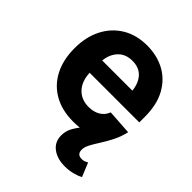

<svg xmlns="http://www.w3.org/2000/svg" viewBox="-211 -680 1018 1018"><g transform="rotate(45 298.0 -171.5)"><path d="M309.1 10.7Q225.1 10.7 164.6 -23.4Q104 -57.6 71.3 -120.8Q38.6 -184.1 38.6 -270.5Q38.6 -354.5 71 -418Q103.5 -481.4 162.6 -517.1Q221.7 -552.7 301.8 -552.7Q374 -552.7 432.4 -522Q490.7 -491.2 525.1 -429.7Q559.6 -368.2 559.6 -275.4V-234.4H187.5Q189.9 -172.4 223.6 -137.2Q257.3 -102.1 311.5 -102.1Q349.1 -102.1 376.2 -118.2Q403.3 -134.3 415 -165L554.7 -155.8Q538.6 -80.6 474.4 -34.9Q410.2 10.7 309.1 10.7ZM188.5 -327.6H414.6Q409.2 -379.4 381.3 -409.7Q353.5 -439.9 303.2 -439.9Q252.4 -439.9 222.9 -408.4Q193.4 -377 188.5 -327.6ZM445.3 210Q387.7 210 351.6 182.6Q315.4 155.3 315.4 106.4Q315.4 71.8 333 42.2Q350.6 12.7 377.4 -18.6L554.7 -155.8Q545.4 -114.3 527.6 -79.1Q509.8 -43.9 491 -14.6Q472.2 14.6 459 39.1Q445.8 63.5 445.8 83.5Q445.8 119.1 481 119.1Q491.7 119.1 500.5 116Q509.3 112.8 518.1 107.9L549.8 185.1Q531.2 195.8 503.4 202.9Q475.6 210 445.3 210Z"/></g></svg>

Font: Konkhmer Sleokchher
Style: Regular
Weight: 400
Designer: Suon May Sophanith
Version: Version 1.000; ttfautohint (v1.8.4.7-5d5b);gftools[0.9.23]